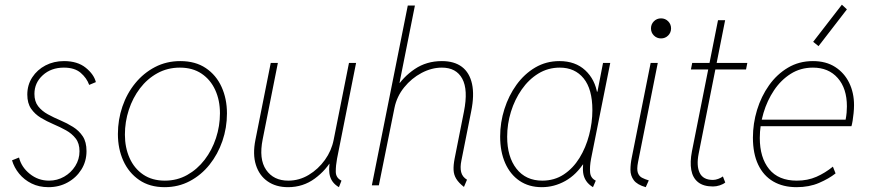

<svg xmlns="http://www.w3.org/2000/svg" viewBox="-20 -775 3636 803"><path d="M182.6 7.8Q143.1 7.8 112.1 -7.6Q81.1 -22.9 60.1 -48.6Q39.1 -74.2 30.3 -104.5L59.6 -116.2Q69.3 -76.2 104.5 -47.9Q139.6 -19.5 185.1 -19.5Q219.2 -19.5 248.3 -36.1Q277.3 -52.7 294.9 -80.8Q312.5 -108.9 312.5 -142.6Q312.5 -175.3 296.6 -195.8Q280.8 -216.3 256.1 -230Q231.4 -243.7 203.4 -255.6Q175.3 -267.6 150.6 -282.5Q126 -297.4 110.1 -320.3Q94.2 -343.3 94.2 -379.4Q94.2 -419.9 115 -451.7Q135.7 -483.4 170.4 -501.5Q205.1 -519.5 247.6 -519.5Q304.2 -519.5 338.6 -491.7Q373 -463.9 380.9 -431.6L353 -419.9Q342.8 -448.7 317.4 -470.5Q292 -492.2 247.1 -492.2Q193.8 -492.2 158.9 -460.4Q124 -428.7 124 -382.3Q124 -350.6 139.6 -330.6Q155.3 -310.5 180.2 -296.9Q205.1 -283.2 232.9 -271.5Q260.7 -259.8 285.6 -244.1Q310.5 -228.5 326.2 -204.8Q341.8 -181.2 341.8 -143.1Q341.8 -100.1 320.3 -65.9Q298.8 -31.7 262.9 -12Q227.1 7.8 182.6 7.8Z M668.5 7.8Q606 7.8 562.3 -22.2Q518.6 -52.2 495.8 -102.5Q473.1 -152.8 473.1 -214.4Q473.1 -274.4 491.9 -329.3Q510.7 -384.3 545.7 -427Q580.6 -469.7 628.4 -494.6Q676.3 -519.5 733.9 -519.5Q797.4 -519.5 840.8 -490.2Q884.3 -460.9 906.7 -411.4Q929.2 -361.8 929.2 -300.8Q929.2 -240.7 910.2 -185.3Q891.1 -129.9 856.4 -86.4Q821.8 -43 773.9 -17.6Q726.1 7.8 668.5 7.8ZM669.4 -19.5Q720.7 -19.5 762.9 -43.2Q805.2 -66.9 835.9 -106.9Q866.7 -147 883.3 -197.5Q899.9 -248 899.9 -301.3Q899.9 -355.5 880.1 -398.7Q860.4 -441.9 823 -467Q785.6 -492.2 732.4 -492.2Q680.7 -492.2 638.2 -468.8Q595.7 -445.3 565.4 -405.5Q535.2 -365.7 518.8 -315.7Q502.4 -265.6 502.4 -211.9Q502.4 -157.7 522 -114Q541.5 -70.3 578.9 -44.9Q616.2 -19.5 669.4 -19.5Z M1184.6 7.8Q1134.3 7.8 1099.4 -16.4Q1064.5 -40.5 1050.3 -85Q1036.1 -129.4 1048.3 -190.4L1112.3 -511.7H1142.1L1078.6 -192.4Q1062 -109.9 1093 -64.7Q1124 -19.5 1185.5 -19.5Q1231.4 -19.5 1271.2 -43.5Q1311 -67.4 1338.9 -106.2Q1366.7 -145 1375.5 -190.4L1439.5 -511.7H1469.2L1389.6 -111.3Q1384.3 -83.5 1384.3 -57.4Q1384.3 -31.2 1408.2 -19.5L1397.5 7.8Q1369.6 -8.3 1360.8 -35.9Q1352.1 -63.5 1361.3 -109.4L1369.1 -89.8H1346.7L1372.1 -114.3Q1345.2 -64 1296.4 -28.1Q1247.6 7.8 1184.6 7.8Z M1920.4 6.8Q1898.4 -10.3 1888.2 -27.1Q1877.9 -43.9 1877 -64Q1876 -84 1881.3 -111.3L1920.4 -308.6Q1938.5 -399.4 1913.3 -445.8Q1888.2 -492.2 1828.1 -492.2Q1785.2 -492.2 1743.2 -470Q1701.2 -447.8 1670.4 -409.7Q1639.6 -371.6 1629.9 -324.2L1564.5 0H1535.2L1685.5 -752H1715.3L1650.9 -428.7H1663.6L1635.7 -404.3Q1665 -452.6 1714.4 -486.1Q1763.7 -519.5 1828.1 -519.5Q1879.9 -519.5 1911.9 -495.4Q1943.8 -471.2 1954.1 -424.3Q1964.4 -377.4 1950.7 -309.6L1909.7 -103.5Q1903.8 -75.2 1908.7 -55.2Q1913.6 -35.2 1933.1 -23.4Z M2246.1 7.8Q2191.9 7.8 2152.8 -18.8Q2113.8 -45.4 2092.8 -93Q2071.8 -140.6 2071.8 -204.1Q2071.8 -262.7 2089.6 -318.8Q2107.4 -375 2140.1 -420.4Q2172.9 -465.8 2218.5 -492.7Q2264.2 -519.5 2319.8 -519.5Q2386.2 -519.5 2427.7 -481Q2469.2 -442.4 2478.5 -380.9L2462.9 -391.6H2493.2L2476.6 -380.9L2502 -511.7H2532.2L2452.1 -111.3Q2445.8 -77.6 2448 -53.7Q2450.2 -29.8 2471.7 -19.5L2460 7.8Q2441.4 -3.4 2431.4 -18.6Q2421.4 -33.7 2418.9 -52.7Q2416.5 -71.8 2419.9 -94.7L2420.9 -86.9H2415L2424.8 -97.7Q2391.1 -44.4 2344.5 -18.3Q2297.9 7.8 2246.1 7.8ZM2248 -19.5Q2298.8 -19.5 2337.9 -45.4Q2377 -71.3 2403.6 -114.5Q2430.2 -157.7 2443.8 -210Q2457.5 -262.2 2457.5 -314.5Q2457.5 -402.3 2420.9 -447.3Q2384.3 -492.2 2321.3 -492.2Q2272 -492.2 2231.4 -467.3Q2190.9 -442.4 2161.9 -400.6Q2132.8 -358.9 2116.9 -307.6Q2101.1 -256.3 2101.1 -203.1Q2101.1 -119.1 2140.1 -69.3Q2179.2 -19.5 2248 -19.5Z M2680.7 7.8Q2644.5 -2.4 2630.6 -21.5Q2616.7 -40.5 2616.7 -64.7Q2616.7 -88.9 2622.1 -115.2L2701.2 -511.7H2731L2648.4 -96.7Q2642.6 -66.9 2647.7 -52.5Q2652.8 -38.1 2665 -31.7Q2677.2 -25.4 2693.4 -20.5ZM2744.6 -614.3Q2727.1 -614.3 2714.8 -626.5Q2702.6 -638.7 2702.6 -656.2Q2702.6 -673.8 2714.8 -686Q2727.1 -698.2 2744.6 -698.2Q2762.2 -698.2 2774.4 -686Q2786.6 -673.8 2786.6 -656.2Q2786.6 -638.7 2774.4 -626.5Q2762.2 -614.3 2744.6 -614.3Z M2961.9 4.9Q2921.9 4.9 2899.4 -13.2Q2877 -31.2 2871.1 -64.2Q2865.2 -97.2 2874 -142.6L2982.9 -690.4H3012.7L2901.9 -131.8Q2892.1 -82 2906.2 -52.2Q2920.4 -22.5 2961.9 -22.5Q2972.2 -22.5 2983.9 -26.9Q2995.6 -31.2 3003.4 -37.1L3013.2 -11.7Q3004.4 -4.4 2990.2 0.2Q2976.1 4.9 2961.9 4.9ZM2869.6 -484.4 2875 -511.7H3105.5L3100.1 -484.4Z M3311.5 7.8Q3254.9 7.8 3213.9 -16.1Q3172.9 -40 3150.9 -86.4Q3128.9 -132.8 3128.9 -199.2Q3128.9 -258.3 3146.2 -315.2Q3163.6 -372.1 3196.3 -418.2Q3229 -464.4 3275.4 -491.9Q3321.8 -519.5 3379.9 -519.5Q3434.6 -519.5 3472.9 -494.9Q3511.2 -470.2 3531.5 -428.7Q3551.8 -387.2 3551.8 -335.4Q3551.8 -319.3 3550 -301.8Q3548.3 -284.2 3545.9 -269.8Q3543.5 -255.4 3541 -247.1H3154.3L3160.2 -274.4H3516.6Q3519.5 -289.6 3520.8 -303.7Q3522 -317.9 3522 -330.1Q3522 -405.3 3483.6 -448.7Q3445.3 -492.2 3379.9 -492.2Q3328.1 -492.2 3287.1 -466.3Q3246.1 -440.4 3217.3 -397.5Q3188.5 -354.5 3173.1 -302.5Q3157.7 -250.5 3157.7 -198.2Q3157.7 -115.7 3196.8 -67.6Q3235.8 -19.5 3312.5 -19.5Q3357.9 -19.5 3394.5 -35.6Q3431.2 -51.8 3463.4 -78.1L3474.6 -49.8Q3446.8 -27.8 3405.5 -10Q3364.3 7.8 3311.5 7.8ZM3403.3 -582 3380.9 -600.1 3501 -755.4 3522 -735.8Z"/></svg>

Font: Reddit Sans ExtraLight
Style: Italic
Weight: 250
Italic angle: -11.25°
Designer: Stephen Hutchings
Version: Version 1.013